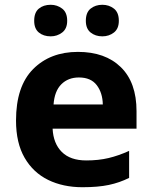

<svg xmlns="http://www.w3.org/2000/svg" viewBox="-20 -773 637 803"><path d="M306 -556Q420 -556 485.5 -492Q551 -428 551 -308V-235H200Q203 -173 238.5 -137.5Q274 -102 341 -102Q392 -102 434 -112Q476 -122 520 -142V-29Q480 -9 435 0.5Q390 10 325 10Q244 10 181.5 -20.5Q119 -51 83 -113Q47 -175 47 -269Q47 -412 118.5 -484Q190 -556 306 -556ZM310 -449Q265 -449 236.5 -420.5Q208 -392 204 -336H410Q409 -385 384.5 -417Q360 -449 310 -449ZM123 -686Q123 -721 142.5 -737Q162 -753 192 -753Q219 -753 240 -737Q261 -721 261 -686Q261 -653 240 -637Q219 -621 192 -621Q162 -621 142.5 -637Q123 -653 123 -686ZM339 -686Q339 -721 359 -737Q379 -753 408 -753Q436 -753 456.5 -737Q477 -721 477 -686Q477 -653 456.5 -637Q436 -621 408 -621Q379 -621 359 -637Q339 -653 339 -686Z"/></svg>

Font: Noto Sans Thai Looped
Style: Bold
Weight: 700
Designer: Sasikarn Vongin, Ben Mitchell
Foundry: The Fontpad Ltd
Version: Version 1.001; ttfautohint (v1.8.4.7-5d5b)